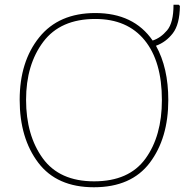

<svg xmlns="http://www.w3.org/2000/svg" viewBox="-20 -780 792 810"><path d="M690 -358Q690 -494 638 -587Q680 -602 709 -639.5Q738 -677 739 -755L734 -760H712Q712 -684 685 -652Q658 -620 624 -609Q544 -725 382 -725Q228 -725 145.5 -622.5Q63 -520 63 -359Q63 -197 141.5 -93.5Q220 10 376 10Q534 10 612 -93.5Q690 -197 690 -358ZM90 -359Q90 -507 162.5 -603.5Q235 -700 382 -700Q517 -700 590 -610.5Q663 -521 663 -358Q663 -206 593.5 -110.5Q524 -15 377 -15Q231 -15 160.5 -112Q90 -209 90 -359Z"/></svg>

Font: Noto Sans UI Thin
Style: Regular
Weight: 250
Designer: Monotype Design Team
Foundry: Monotype Imaging Inc.
Version: Version 1.901